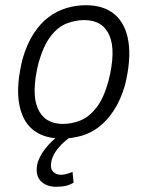

<svg xmlns="http://www.w3.org/2000/svg" viewBox="-20 -523 564 736"><path d="M217 8Q146 8 104.5 -27Q63 -62 52.5 -131Q42 -200 67 -299Q84 -356 109.5 -395Q135 -434 166.5 -457.5Q198 -481 234.5 -492Q271 -503 309 -503Q379 -503 420.5 -467Q462 -431 472.5 -362.5Q483 -294 459 -196Q442 -139 416.5 -100Q391 -61 360 -37Q329 -13 292.5 -2.5Q256 8 217 8ZM221 -48Q256 -48 289 -61.5Q322 -75 350 -111Q378 -147 396 -213Q425 -328 399.5 -387Q374 -446 303 -446Q269 -446 235.5 -433Q202 -420 174.5 -384.5Q147 -349 128 -283Q99 -166 125 -107Q151 -48 221 -48ZM196 193Q155 193 134 168.5Q113 144 125 98Q137 64 165.5 32.5Q194 1 238 -26L254 0Q245 5 229 18.5Q213 32 199 50Q185 68 178 90Q171 121 182.5 134Q194 147 214 147Q223 147 234.5 144Q246 141 258 136L262 177Q250 185 233.5 189Q217 193 196 193Z"/></svg>

Font: Nunito Sans 7pt Condensed Light
Style: Italic
Weight: 300
Width: 3
Italic angle: -9°
Designer: Vernon Adams
Foundry: Vernon Adams
Version: Version 3.101;gftools[0.9.27]